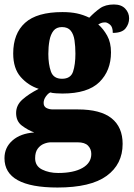

<svg xmlns="http://www.w3.org/2000/svg" viewBox="-33 -605 597 858"><path d="M224 233Q-13 233 -13 102Q-13 54 23 22.5Q59 -9 120 -13Q91 -24 65 -43.5Q39 -63 39 -100Q39 -135 67 -160Q95 -185 140 -208Q93 -223 59.5 -261Q26 -299 26 -366Q26 -455 79 -503Q132 -551 246 -551Q283 -551 311 -545Q339 -539 366 -526Q390 -551 414 -568Q438 -585 476 -585Q509 -585 526.5 -566.5Q544 -548 544 -523Q544 -498 528 -478Q512 -458 471 -458Q471 -485 458.5 -495Q446 -505 437 -505Q426 -505 418.5 -502Q411 -499 406 -496Q429 -476 446 -445.5Q463 -415 463 -371Q463 -289 411 -238Q359 -187 246 -187Q236 -187 218 -188Q200 -189 192 -192Q182 -188 172 -174Q162 -160 162 -145Q162 -129 174.5 -122.5Q187 -116 203 -116H315Q416 -116 465.5 -76.5Q515 -37 515 38Q515 129 443.5 181Q372 233 224 233ZM244 -253Q283 -253 293.5 -285Q304 -317 304 -365Q304 -397 300 -424.5Q296 -452 283 -468Q270 -484 244 -484Q219 -484 206 -467.5Q193 -451 188 -423.5Q183 -396 183 -364Q183 -318 194.5 -285.5Q206 -253 244 -253ZM227 168Q296 168 335.5 145.5Q375 123 375 83Q375 61 360.5 46Q346 31 314 31H194Q180 31 163.5 37.5Q147 44 135.5 59.5Q124 75 124 102Q124 137 155 152.5Q186 168 227 168Z"/></svg>

Font: Noto Serif Armenian SemiCondensed Black
Style: Regular
Weight: 900
Width: 4
Designer: Monotype Design Team
Foundry: Monotype Imaging Inc.
Version: Version 2.008; ttfautohint (v1.8.4.7-5d5b)